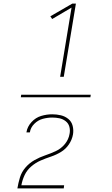

<svg xmlns="http://www.w3.org/2000/svg" viewBox="-20 -870 616 1060"><path d="M312 -446H332L399 -850H379L258 -780L268 -765L375 -828ZM95 -333H479L481 -347H97ZM95 170H332L334 153H98Q103 124 116 96.5Q129 69 153 48.5Q177 28 205 16Q233 4 261.5 -5.5Q290 -15 316.5 -31Q343 -47 360.5 -73Q378 -99 383 -128Q387 -152 381 -175.5Q375 -199 357 -213.5Q339 -228 316 -233.5Q293 -239 268 -239Q238 -239 207.5 -230Q177 -221 154 -196Q131 -171 126 -140V-139H145V-140Q149 -166 169.5 -186.5Q190 -207 216.5 -214Q243 -221 268 -221Q289 -221 308 -217Q327 -213 342.5 -201Q358 -189 363 -170Q368 -151 364 -131Q359 -100 338 -74.5Q317 -49 287.5 -35.5Q258 -22 228.5 -12Q199 -2 170.5 14Q142 30 120.5 55Q99 80 90 110Q81 140 76 170Z"/></svg>

Font: Iosevka Sparkle Thin Oblique
Style: Regular
Weight: 100
Italic angle: -9°
Designer: Belleve Invis
Foundry: Belleve Invis
Version: Version 4.5.0; ttfautohint (v1.8.3)